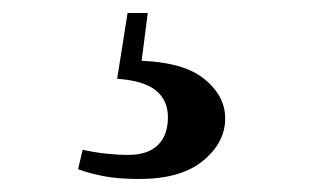

<svg xmlns="http://www.w3.org/2000/svg" viewBox="-20 -24 490 295"><path d="M160 97 176 -4H207L196 82L180 69Q257 69 291.5 95.5Q326 122 326 158Q326 195 292 223Q258 251 194 251Q161 251 138.5 246.5Q116 242 100 236L107 206Q124 210 142.5 212Q161 214 177 214Q207 214 222.5 199Q238 184 238 156Q238 130 219.5 115Q201 100 160 97Z"/></svg>

Font: Noto Serif KR ExtraLight ExtraBold
Style: Regular
Weight: 800
Version: Version 2.003-H1;hotconv 1.1.1;makeotfexe 2.6.0